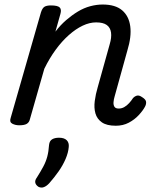

<svg xmlns="http://www.w3.org/2000/svg" viewBox="-20 -539 686 849"><path d="M492 17Q452 17 430.5 2Q409 -13 402 -37.5Q395 -62 399 -92.5Q403 -123 412 -153L465 -343Q474 -373 471 -395Q468 -417 452 -428.5Q436 -440 405 -440Q376 -440 345.5 -425.5Q315 -411 284.5 -384Q254 -357 226.5 -319.5Q199 -282 176 -235L112 -11Q109 2 98.5 8.5Q88 15 65 15Q48 15 34.5 8Q21 1 27 -17L161 -484Q167 -503 176.5 -509Q186 -515 205 -515Q235 -515 244 -506Q253 -497 247 -477L225 -399Q247 -428 272.5 -450Q298 -472 324.5 -488Q351 -504 379 -511.5Q407 -519 434 -519Q490 -519 520 -493.5Q550 -468 556 -422.5Q562 -377 543 -315L487 -113Q483 -100 482 -87.5Q481 -75 486 -67Q491 -59 505 -59Q518 -59 529.5 -65.5Q541 -72 551 -83Q561 -94 568 -105Q575 -113 585 -116Q595 -119 609 -109Q625 -99 626 -88.5Q627 -78 621 -67Q612 -50 593.5 -30Q575 -10 549.5 3.5Q524 17 492 17ZM150 287Q138 279 136 268.5Q134 258 143 246Q160 219 171.5 197.5Q183 176 189 153.5Q195 131 197 101Q199 84 210.5 77Q222 70 241 70Q264 70 275 81Q286 92 284 111Q282 136 270 164Q258 192 239 219Q220 246 198 271Q186 284 174 288.5Q162 293 150 287Z"/></svg>

Font: Playwrite TZ
Style: Regular
Weight: 400
Designer: Veronika Burian, José Scaglione
Foundry: TypeTogether
Version: Version 1.002